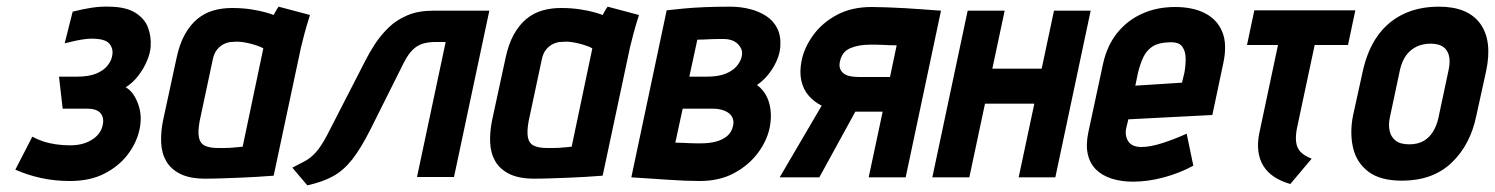

<svg xmlns="http://www.w3.org/2000/svg" viewBox="-20 -532 4485 576"><path d="M174 -402Q190 -406 205.5 -409.5Q221 -413 238 -415Q255 -417 274 -415Q285 -414 294 -410.5Q303 -407 308.5 -400.5Q314 -394 316.5 -384.5Q319 -375 316 -362Q313 -348 301.5 -334Q290 -320 268 -311Q246 -302 210 -302H157L168 -206H242Q257 -206 267.5 -202Q278 -198 283.5 -190Q289 -182 289.5 -171.5Q290 -161 286 -149Q281 -134 268 -122Q255 -110 235.5 -103Q216 -96 190 -96Q169 -96 148 -99Q127 -102 109 -108Q91 -114 77 -122L26 -23Q62 -7 103 2Q144 11 190 11Q250 11 293 -11Q336 -33 362.5 -67.5Q389 -102 398 -141Q408 -184 394 -221Q380 -258 357 -270Q379 -284 395 -305Q411 -326 421 -349.5Q431 -373 432 -393Q434 -423 424 -449.5Q414 -476 386.5 -493.5Q359 -511 310 -512Q283 -513 256 -509Q229 -505 198 -497Z M910 -487 816 -512Q810 -504 805.5 -495.5Q801 -487 801 -487Q794 -490 776.5 -495Q759 -500 733 -504Q707 -508 676 -508Q646 -508 620 -500.5Q594 -493 572.5 -475.5Q551 -458 534.5 -428.5Q518 -399 509 -355L469 -170Q462 -135 463.5 -103.5Q465 -72 479 -48Q493 -24 521.5 -10Q550 4 596 4Q619 4 646.5 3Q674 2 701.5 1Q729 0 751.5 -1.5Q774 -3 787.5 -4Q801 -5 801 -5L883 -390Q887 -407 893.5 -431.5Q900 -456 910 -487ZM579 -169 618 -352Q622 -372 631 -383Q640 -394 651 -399.5Q662 -405 672.5 -406Q683 -407 691 -407Q699 -407 709.5 -405.5Q720 -404 731.5 -401Q743 -398 753 -394.5Q763 -391 770 -387L708 -92Q698 -91 688.5 -90Q679 -89 670 -88.5Q661 -88 652 -88Q643 -88 634 -88Q610 -88 595.5 -94.5Q581 -101 577 -118.5Q573 -136 579 -169Z M1280 -500Q1235 -500 1202 -486Q1169 -472 1145.5 -449Q1122 -426 1105 -400Q1088 -374 1076 -350L961 -126Q943 -92 927.5 -75Q912 -58 895.5 -49Q879 -40 857 -29L902 24Q948 14 979.5 -3.5Q1011 -21 1036.5 -53.5Q1062 -86 1090 -141L1192 -345Q1205 -370 1218.5 -383Q1232 -396 1248.5 -401Q1265 -406 1286 -406H1317L1231 -1H1342L1448 -500Z M1897 -487 1803 -512Q1797 -504 1792.5 -495.5Q1788 -487 1788 -487Q1781 -490 1763.5 -495Q1746 -500 1720 -504Q1694 -508 1663 -508Q1633 -508 1607 -500.5Q1581 -493 1559.5 -475.5Q1538 -458 1521.5 -428.5Q1505 -399 1496 -355L1456 -170Q1449 -135 1450.5 -103.5Q1452 -72 1466 -48Q1480 -24 1508.5 -10Q1537 4 1583 4Q1606 4 1633.5 3Q1661 2 1688.5 1Q1716 0 1738.5 -1.5Q1761 -3 1774.5 -4Q1788 -5 1788 -5L1870 -390Q1874 -407 1880.5 -431.5Q1887 -456 1897 -487ZM1566 -169 1605 -352Q1609 -372 1618 -383Q1627 -394 1638 -399.5Q1649 -405 1659.5 -406Q1670 -407 1678 -407Q1686 -407 1696.5 -405.5Q1707 -404 1718.5 -401Q1730 -398 1740 -394.5Q1750 -391 1757 -387L1695 -92Q1685 -91 1675.5 -90Q1666 -89 1657 -88.5Q1648 -88 1639 -88Q1630 -88 1621 -88Q1597 -88 1582.5 -94.5Q1568 -101 1564 -118.5Q1560 -136 1566 -169Z M2251 -277Q2280 -297 2299.5 -329.5Q2319 -362 2321 -393Q2323 -425 2311.5 -447.5Q2300 -470 2278.5 -484Q2257 -498 2229 -505Q2201 -512 2171 -512Q2128 -512 2093 -510.5Q2058 -509 2032.5 -506.5Q2007 -504 1993.5 -502.5Q1980 -501 1980 -501L1874 0Q1874 0 1889 1Q1904 2 1928 3.5Q1952 5 1980 7Q2008 9 2034 10Q2060 11 2079 11Q2139 11 2183 -13Q2227 -37 2254 -73.5Q2281 -110 2289 -149Q2297 -189 2287.5 -223Q2278 -257 2251 -277ZM2153 -415Q2164 -415 2174.5 -411.5Q2185 -408 2192.5 -401Q2200 -394 2204 -384.5Q2208 -375 2205 -362Q2202 -348 2190.5 -334Q2179 -320 2157 -311Q2135 -302 2099 -302H2048L2072 -413Q2082 -413 2092.5 -413.5Q2103 -414 2113.5 -414.5Q2124 -415 2134 -415Q2144 -415 2153 -415ZM2084 -102Q2077 -102 2068 -102Q2059 -102 2049 -102.5Q2039 -103 2028 -103.5Q2017 -104 2006 -104L2028 -206H2118Q2133 -206 2145.5 -202.5Q2158 -199 2166.5 -192.5Q2175 -186 2178.5 -176Q2182 -166 2179 -154Q2175 -135 2161 -123.5Q2147 -112 2127 -107Q2107 -102 2084 -102Z M2595 -511Q2535 -511 2491 -487.5Q2447 -464 2420 -427Q2393 -390 2385 -351Q2378 -317 2384 -290Q2390 -263 2406.5 -244.5Q2423 -226 2445 -215L2319 0H2438L2546 -197Q2551 -197 2555 -197Q2559 -197 2563.5 -197Q2568 -197 2572 -197H2628L2586 0H2697L2803 -500Q2803 -500 2787.5 -501Q2772 -502 2747.5 -504Q2723 -506 2695 -507.5Q2667 -509 2640.5 -510Q2614 -511 2595 -511ZM2557 -301Q2542 -301 2530 -303.5Q2518 -306 2510.5 -312Q2503 -318 2500 -327Q2497 -336 2500 -348Q2506 -377 2531 -387.5Q2556 -398 2590 -398Q2597 -398 2606 -398Q2615 -398 2625.5 -397.5Q2636 -397 2647.5 -396.5Q2659 -396 2670 -396L2650 -301Z M3105 -326H2957L2994 -500H2883L2777 0H2888L2935 -221H3083L3036 0H3146L3252 -500H3142Z M3359 -149 3365 -174 3617 -187 3650 -343Q3662 -399 3647 -436Q3632 -473 3595.5 -492Q3559 -511 3505 -511Q3451 -511 3406.5 -491Q3362 -471 3331.5 -433Q3301 -395 3289 -340L3245 -135Q3237 -97 3243.5 -69Q3250 -41 3268.5 -23Q3287 -5 3315.5 4Q3344 13 3379 13Q3424 13 3472 0Q3520 -13 3560 -35L3540 -131Q3505 -115 3468 -103Q3431 -91 3404 -91Q3391 -91 3381 -95Q3371 -99 3365.5 -107Q3360 -115 3358 -125.5Q3356 -136 3359 -149ZM3533 -313 3526 -284 3386 -275 3394 -314Q3401 -342 3410.5 -361.5Q3420 -381 3437.5 -392.5Q3455 -404 3486 -405Q3516 -407 3526.5 -392.5Q3537 -378 3537 -356Q3537 -334 3533 -313Z M3871 -148 3924 -397H4024L4046 -501H3743L3721 -397H3814L3758 -133Q3752 -104 3755 -79Q3758 -54 3770 -34.5Q3782 -15 3802.5 -1.5Q3823 12 3851 20L3915 -56Q3894 -64 3882.5 -75.5Q3871 -87 3868.5 -105Q3866 -123 3871 -148Z M4409 -185 4438 -317Q4458 -409 4421 -460.5Q4384 -512 4297 -512Q4236 -512 4189.5 -489.5Q4143 -467 4112.5 -424Q4082 -381 4068 -317L4039 -185Q4029 -134 4039 -89.5Q4049 -45 4084.5 -17.5Q4120 10 4186 10Q4278 10 4334.5 -43.5Q4391 -97 4409 -185ZM4326 -323 4295 -177Q4290 -155 4279 -137Q4268 -119 4250.5 -109Q4233 -99 4208 -99Q4181 -99 4167 -110Q4153 -121 4149 -139Q4145 -157 4149 -177L4180 -323Q4186 -349 4198.5 -366Q4211 -383 4229.5 -392Q4248 -401 4272 -401Q4296 -401 4309.5 -391.5Q4323 -382 4327 -364.5Q4331 -347 4326 -323Z"/></svg>

Font: Advent Pro
Style: Italic
Weight: 400
Italic angle: -12°
Designer: VivaRado, Andreas Kalpakidis
Foundry: VivaRado, Andreas Kalpakidis
Version: Version 3.000